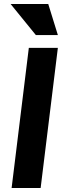

<svg xmlns="http://www.w3.org/2000/svg" viewBox="-20 -939 309 959"><path d="M221 -919 269 -764H159L33 -919ZM124 -700H269L183 0H38Z"/></svg>

Font: Haskoy ExtraBold
Style: Italic
Weight: 800
Designer: Ertekin Erdin
Foundry: Ertekin Erdin
Version: Version 2.000; ttfautohint (v1.8.4.7-5d5b)